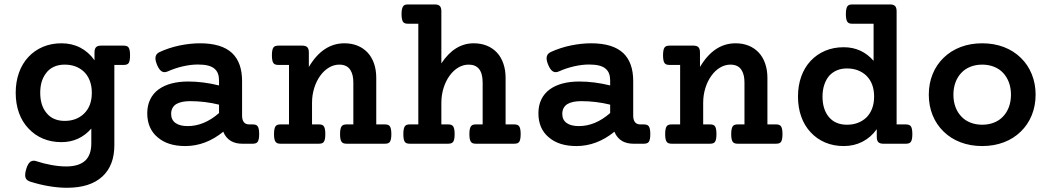

<svg xmlns="http://www.w3.org/2000/svg" viewBox="-20 -661 4837 883"><path d="M505.9 6.8Q505.9 99.6 451.2 150.4Q395 202.6 287.6 202.6Q249.5 202.6 205.6 195.3Q161.6 188 117.2 173.8Q106.4 169.9 101.1 162.8Q95.7 155.8 95.7 144Q95.7 130.9 101.1 114.7Q107.9 91.8 120.1 82.5Q127 78.1 134.8 78.1Q141.1 78.1 146.5 80.1Q180.2 91.3 216.8 97.9Q253.4 104.5 284.2 104.5Q343.8 104.5 373 76.7Q399.9 50.3 399.9 -1.5V-69.8Q345.2 -7.3 262.7 -7.3Q215.8 -7.3 177.2 -23.7Q138.7 -40 110.4 -70.8Q82 -100.6 67.1 -142.3Q52.2 -184.1 52.2 -234.4Q52.2 -284.2 67.1 -326.2Q82 -368.2 110.4 -398.9Q138.7 -429.2 177.5 -445.6Q216.3 -461.9 262.7 -461.9Q310.5 -461.9 349.1 -441.9Q387.7 -421.9 414.6 -383.8V-419.4Q414.6 -436.5 421.6 -443.8Q428.7 -451.2 445.3 -451.2H547.4Q556.6 -451.2 562.5 -449.2Q568.4 -447.3 571.8 -441.9Q578.1 -432.1 578.1 -406.7Q578.1 -380.9 571.8 -371.1Q568.4 -366.2 562.5 -364.3Q556.6 -362.3 547.4 -362.3H505.9ZM366.2 -331.1Q331.1 -363.8 277.3 -363.8Q248.5 -363.8 226.1 -353Q203.6 -342.3 189.5 -321.3Q165 -287.6 165 -234.4Q165 -175.8 193.8 -141.6Q208 -123.5 229.2 -114.3Q250.5 -105 277.3 -105Q331.5 -105 366.2 -138.2Q402.3 -172.9 402.3 -234.4Q402.3 -265.6 392.8 -290Q383.3 -314.5 366.2 -331.1Z M1141.1 -88.9Q1149.9 -88.9 1155.8 -86.9Q1161.6 -85 1165 -80.1Q1171.9 -70.3 1171.9 -44.4Q1171.9 -18.6 1165 -8.8Q1161.6 -3.9 1155.8 -2Q1149.9 0 1141.1 0H1094.2Q1065.4 0 1043.5 -11.7Q1018.1 -26.4 1006.8 -55.2Q925.8 10.7 832 10.7Q751 10.7 704.6 -29.8Q681.2 -49.3 669.2 -77.1Q657.2 -105 657.2 -140.1Q657.2 -175.8 670.7 -203.6Q684.1 -231.4 709.5 -250Q759.8 -286.1 845.7 -286.1Q913.6 -286.1 987.3 -268.1V-291Q987.3 -327.1 967.3 -344.2Q945.8 -364.3 890.6 -364.3Q857.9 -364.3 821.5 -356Q785.2 -347.7 752.4 -333Q743.7 -329.1 736.8 -329.1Q731 -329.1 725.1 -332Q712.9 -338.4 703.1 -360.8Q694.8 -380.4 694.8 -393.1Q694.8 -412.6 713.4 -421.4Q756.3 -441.4 807.1 -452.1Q856 -461.9 899.9 -461.9Q1000 -461.9 1047.9 -416.5Q1093.3 -373 1093.3 -288.1V-129.4Q1093.3 -109.9 1101.3 -99.4Q1109.4 -88.9 1125.5 -88.9ZM987.3 -179.7Q922.4 -195.8 854 -195.8Q814 -195.8 791 -182.6Q767.1 -167.5 767.1 -137.2Q767.1 -109.9 786.9 -95.5Q806.6 -81.1 843.3 -81.1Q918.9 -81.1 987.3 -141.1Z M1309.1 -362.3H1261.2Q1252.4 -362.3 1246.6 -364.3Q1240.7 -366.2 1237.3 -371.1Q1230.5 -380.9 1230.5 -406.7Q1230.5 -432.6 1237.3 -442.4Q1240.7 -447.3 1246.6 -449.2Q1252.4 -451.2 1261.2 -451.2H1369.6Q1386.2 -451.2 1393.3 -443.8Q1400.4 -436.5 1400.4 -419.4V-353Q1464.8 -461.9 1564 -461.9Q1597.2 -461.9 1624.3 -450.9Q1651.4 -439.9 1670.9 -418.9Q1689.9 -398.4 1700.2 -368.7Q1710.4 -338.9 1710.4 -302.7V-88.9H1749Q1757.8 -88.9 1763.7 -86.9Q1769.5 -85 1772.9 -80.1Q1779.8 -70.3 1779.8 -44.4Q1779.8 -19 1773.4 -9.3Q1770 -3.9 1764.2 -2Q1758.3 0 1749 0H1574.7Q1565.4 0 1559.6 -2.2Q1553.7 -4.4 1550.3 -9.8Q1543.9 -19.5 1543.9 -44.4Q1543.9 -70.3 1551.3 -80.6Q1554.7 -85 1560.3 -86.9Q1565.9 -88.9 1574.7 -88.9H1605V-281.2Q1605 -316.9 1592.3 -337.4Q1577.1 -363.8 1540.5 -363.8Q1515.6 -363.8 1492.9 -350.3Q1470.2 -336.9 1452.6 -312.5Q1435.1 -288.1 1425 -255.9Q1415 -223.6 1415 -188.5V-88.9H1445.3Q1454.6 -88.9 1460.4 -86.9Q1466.3 -85 1469.7 -79.6Q1476.1 -69.8 1476.1 -44.4Q1476.1 -18.6 1469.7 -9.3Q1466.3 -3.9 1460.4 -2Q1454.6 0 1445.3 0H1271Q1261.7 0 1255.9 -2.2Q1250 -4.4 1246.6 -9.8Q1240.2 -19 1240.2 -44.4Q1240.2 -70.3 1247.1 -80.1Q1250.5 -85 1256.1 -86.9Q1261.7 -88.9 1271 -88.9H1309.1Z M1903.8 -551.8H1857.4Q1848.6 -551.8 1842.8 -553.7Q1836.9 -555.7 1833.5 -560.5Q1826.7 -571.3 1826.7 -596.2Q1826.7 -620.6 1833.5 -631.3Q1836.9 -636.7 1842.5 -638.7Q1848.1 -640.6 1857.4 -640.6H1979Q1995.6 -640.6 2002.7 -633.3Q2009.8 -626 2009.8 -608.9V-369.6Q2070.8 -461.9 2158.7 -461.9Q2191.9 -461.9 2219 -450.9Q2246.1 -439.9 2265.6 -418.9Q2284.7 -398.4 2294.9 -368.7Q2305.2 -338.9 2305.2 -302.7V-88.9H2343.8Q2352.5 -88.9 2358.4 -86.9Q2364.3 -85 2367.7 -80.1Q2374.5 -70.3 2374.5 -44.4Q2374.5 -18.6 2368.2 -9.3Q2364.7 -3.9 2358.9 -2Q2353 0 2343.8 0H2169.4Q2160.2 0 2154.5 -2Q2148.9 -3.9 2145.5 -9.3Q2138.7 -18.1 2138.7 -44.4Q2138.7 -69.8 2145.5 -79.6Q2148.9 -85 2154.5 -86.9Q2160.2 -88.9 2169.4 -88.9H2199.7V-281.2Q2199.7 -323.2 2183.1 -343.8Q2167 -363.8 2135.3 -363.8Q2110.4 -363.8 2087.6 -350.3Q2064.9 -336.9 2047.4 -312.5Q2029.8 -288.1 2019.8 -255.9Q2009.8 -223.6 2009.8 -188.5V-88.9H2040Q2048.8 -88.9 2054.7 -86.9Q2060.5 -85 2064 -80.1Q2070.8 -70.3 2070.8 -44.4Q2070.8 -17.6 2064 -8.8Q2060.5 -3.9 2054.7 -2Q2048.8 0 2040 0H1865.7Q1856.4 0 1850.6 -2Q1844.7 -3.9 1841.3 -9.3Q1835 -19 1835 -44.4Q1835 -70.3 1841.8 -80.1Q1845.2 -85 1850.8 -86.9Q1856.4 -88.9 1865.7 -88.9H1903.8Z M2939.9 -88.9Q2948.7 -88.9 2954.6 -86.9Q2960.4 -85 2963.9 -80.1Q2970.7 -70.3 2970.7 -44.4Q2970.7 -18.6 2963.9 -8.8Q2960.4 -3.9 2954.6 -2Q2948.7 0 2939.9 0H2893.1Q2864.3 0 2842.3 -11.7Q2816.9 -26.4 2805.7 -55.2Q2724.6 10.7 2630.9 10.7Q2549.8 10.7 2503.4 -29.8Q2480 -49.3 2468 -77.1Q2456.1 -105 2456.1 -140.1Q2456.1 -175.8 2469.5 -203.6Q2482.9 -231.4 2508.3 -250Q2558.6 -286.1 2644.5 -286.1Q2712.4 -286.1 2786.1 -268.1V-291Q2786.1 -327.1 2766.1 -344.2Q2744.6 -364.3 2689.5 -364.3Q2656.7 -364.3 2620.4 -356Q2584 -347.7 2551.3 -333Q2542.5 -329.1 2535.6 -329.1Q2529.8 -329.1 2523.9 -332Q2511.7 -338.4 2502 -360.8Q2493.7 -380.4 2493.7 -393.1Q2493.7 -412.6 2512.2 -421.4Q2555.2 -441.4 2606 -452.1Q2654.8 -461.9 2698.7 -461.9Q2798.8 -461.9 2846.7 -416.5Q2892.1 -373 2892.1 -288.1V-129.4Q2892.1 -109.9 2900.1 -99.4Q2908.2 -88.9 2924.3 -88.9ZM2786.1 -179.7Q2721.2 -195.8 2652.8 -195.8Q2612.8 -195.8 2589.8 -182.6Q2565.9 -167.5 2565.9 -137.2Q2565.9 -109.9 2585.7 -95.5Q2605.5 -81.1 2642.1 -81.1Q2717.8 -81.1 2786.1 -141.1Z M3107.9 -362.3H3060.1Q3051.3 -362.3 3045.4 -364.3Q3039.6 -366.2 3036.1 -371.1Q3029.3 -380.9 3029.3 -406.7Q3029.3 -432.6 3036.1 -442.4Q3039.6 -447.3 3045.4 -449.2Q3051.3 -451.2 3060.1 -451.2H3168.5Q3185.1 -451.2 3192.1 -443.8Q3199.2 -436.5 3199.2 -419.4V-353Q3263.7 -461.9 3362.8 -461.9Q3396 -461.9 3423.1 -450.9Q3450.2 -439.9 3469.7 -418.9Q3488.8 -398.4 3499 -368.7Q3509.3 -338.9 3509.3 -302.7V-88.9H3547.9Q3556.6 -88.9 3562.5 -86.9Q3568.4 -85 3571.8 -80.1Q3578.6 -70.3 3578.6 -44.4Q3578.6 -19 3572.3 -9.3Q3568.8 -3.9 3563 -2Q3557.1 0 3547.9 0H3373.5Q3364.3 0 3358.4 -2.2Q3352.5 -4.4 3349.1 -9.8Q3342.8 -19.5 3342.8 -44.4Q3342.8 -70.3 3350.1 -80.6Q3353.5 -85 3359.1 -86.9Q3364.7 -88.9 3373.5 -88.9H3403.8V-281.2Q3403.8 -316.9 3391.1 -337.4Q3376 -363.8 3339.4 -363.8Q3314.5 -363.8 3291.7 -350.3Q3269 -336.9 3251.5 -312.5Q3233.9 -288.1 3223.9 -255.9Q3213.9 -223.6 3213.9 -188.5V-88.9H3244.1Q3253.4 -88.9 3259.3 -86.9Q3265.1 -85 3268.6 -79.6Q3274.9 -69.8 3274.9 -44.4Q3274.9 -18.6 3268.6 -9.3Q3265.1 -3.9 3259.3 -2Q3253.4 0 3244.1 0H3069.8Q3060.5 0 3054.7 -2.2Q3048.8 -4.4 3045.4 -9.8Q3039.1 -19 3039.1 -44.4Q3039.1 -70.3 3045.9 -80.1Q3049.3 -85 3054.9 -86.9Q3060.5 -88.9 3069.8 -88.9H3107.9Z M4145 -88.9Q4162.1 -88.9 4168.5 -80.6Q4175.8 -71.8 4175.8 -44.4Q4175.8 -19.5 4169.9 -10.3Q4166.5 -4.4 4160.6 -2.2Q4154.8 0 4145 0H4043Q4026.4 0 4019.3 -7.3Q4012.2 -14.6 4012.2 -31.7V-66.9Q3985.4 -29.3 3946.5 -9.3Q3907.7 10.7 3860.4 10.7Q3814 10.7 3775.1 -5.6Q3736.3 -22 3708 -52.7Q3679.7 -83 3664.8 -124.8Q3649.9 -166.5 3649.9 -216.8Q3649.9 -267.1 3664.8 -308.8Q3679.7 -350.6 3708 -380.9Q3736.3 -411.1 3774.9 -427.5Q3813.5 -443.8 3860.4 -443.8Q3942.9 -443.8 3997.6 -381.3V-551.8H3900.9Q3892.1 -551.8 3886.2 -553.7Q3880.4 -555.7 3877 -560.5Q3870.1 -570.3 3870.1 -596.2Q3870.1 -621.6 3877 -631.8Q3880.4 -636.7 3886 -638.7Q3891.6 -640.6 3900.9 -640.6H4072.8Q4089.4 -640.6 4096.4 -633.3Q4103.5 -626 4103.5 -608.9V-88.9ZM3963.9 -313.5Q3928.7 -346.2 3875 -346.2Q3849.1 -346.2 3828.6 -337.4Q3808.1 -328.6 3793.5 -312.5Q3778.8 -295.4 3770.8 -271Q3762.7 -246.6 3762.7 -216.8Q3762.7 -159.2 3791 -124Q3820.8 -87.4 3875 -87.4Q3928.7 -87.4 3963.9 -120.1Q3981 -136.7 3990.5 -161.1Q4000 -185.5 4000 -216.8Q4000 -278.3 3963.9 -313.5Z M4319.3 -395Q4352.1 -427.2 4397.5 -444.6Q4442.9 -461.9 4497.1 -461.9Q4551.3 -461.9 4596.7 -444.6Q4642.1 -427.2 4674.8 -395Q4707.5 -363.3 4725.1 -319.8Q4742.7 -276.4 4742.7 -225.6Q4742.7 -174.8 4725.1 -131.3Q4707.5 -87.9 4674.8 -56.2Q4642.1 -23.9 4596.7 -6.6Q4551.3 10.7 4497.1 10.7Q4442.9 10.7 4397.5 -6.6Q4352.1 -23.9 4319.3 -56.2Q4286.6 -87.9 4269 -131.3Q4251.5 -174.8 4251.5 -225.6Q4251.5 -276.4 4269 -319.8Q4286.6 -363.3 4319.3 -395ZM4400.9 -125.5Q4418 -106.9 4442.9 -97.2Q4467.8 -87.4 4497.1 -87.4Q4526.4 -87.4 4551.3 -97.2Q4576.2 -106.9 4593.3 -125.5Q4610.8 -144 4620.1 -169.4Q4629.4 -194.8 4629.4 -225.6Q4629.4 -255.9 4620.1 -281.5Q4610.8 -307.1 4593.3 -325.7Q4576.2 -344.2 4551.3 -354Q4526.4 -363.8 4497.1 -363.8Q4467.8 -363.8 4442.9 -354Q4418 -344.2 4400.9 -325.7Q4383.3 -307.1 4374 -281.5Q4364.7 -255.9 4364.7 -225.6Q4364.7 -194.8 4374 -169.4Q4383.3 -144 4400.9 -125.5Z"/></svg>

Font: Courier Prime SemiBold
Style: Regular
Weight: 600
Designer: Alan Dague-Greene
Foundry: Quote-Unquote Apps
Version: Version 1.202